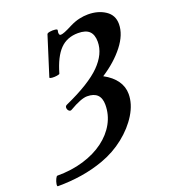

<svg xmlns="http://www.w3.org/2000/svg" viewBox="-145 -771 789 894"><g transform="rotate(-20 249.5 -324.0)"><path d="M-11 28Q-16 28 -14 16Q-12 4 -6.5 -7.5Q-1 -19 3 -19Q74 -19 133.5 -37Q193 -55 236 -87Q279 -119 302.5 -161.5Q326 -204 326 -253Q326 -319 259 -319Q244 -319 222 -310.5Q200 -302 171 -285Q163 -280 156.5 -286Q150 -292 149.5 -301.5Q149 -311 159 -315Q284 -371 338.5 -426Q393 -481 393 -541Q393 -576 375.5 -593Q358 -610 320 -610Q265 -610 230.5 -574.5Q196 -539 174 -462Q173 -459 160.5 -457Q148 -455 136 -456Q124 -457 124 -461L185 -654Q187 -659 200 -661Q213 -663 225.5 -661.5Q238 -660 236 -654Q233 -643 235 -636.5Q237 -630 243 -630Q250 -630 264 -635.5Q278 -641 303 -654Q327 -666 349.5 -671Q372 -676 393 -676Q443 -676 478.5 -652.5Q514 -629 514 -585Q514 -533 472 -479Q430 -425 362 -381Q403 -359 424 -329Q445 -299 445 -263Q445 -214 414.5 -164Q384 -114 332.5 -73Q281 -32 217 -9Q164 10 107 19Q50 28 -11 28Z"/></g></svg>

Font: Junicode VF
Style: Italic
Weight: 400
Italic angle: -11°
Designer: Peter S. Baker
Version: Version 2.209